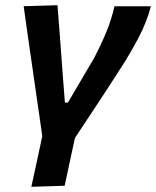

<svg xmlns="http://www.w3.org/2000/svg" viewBox="-20 -522 600 738"><path d="M100.5 196Q111 147.5 121.5 99.5Q132 51.5 142.5 1Q135.5 -47 128.8 -94.8Q122 -142.5 115 -189.5L102.5 -276.5Q94.5 -331.5 86.5 -387.2Q78.5 -443 71 -498L201 -502Q205.5 -442.5 211 -372.2Q216.5 -302 221 -237L229.5 -127.5H241Q266.5 -170.5 291.2 -213Q316 -255.5 341 -297.5Q368 -349 388.5 -398.5Q409 -448 420 -498H560Q544.5 -437.5 512 -376Q479.5 -314.5 445 -261.5Q401.5 -193.5 356.8 -125.8Q312 -58 268 8.5Q257.5 56.5 248 101Q238.5 145.5 228.5 192Z"/></svg>

Font: Commissioner SemiBold
Style: Italic
Weight: 600
Italic angle: -12°
Designer: Kostas Bartsokas
Foundry: Kostas Bartsokas
Version: Version 1.000; ttfautohint (v1.8.3)